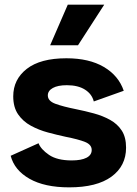

<svg xmlns="http://www.w3.org/2000/svg" viewBox="-20 -793 590 827"><path d="M278 14Q172 14 107 -23Q42 -60 26 -122L146 -176Q156 -150 191 -126Q226 -102 289 -102Q330 -102 352.5 -113.5Q375 -125 375 -147Q375 -170 346.5 -181.5Q318 -193 262 -204Q225 -212 186 -222.5Q147 -233 113 -251.5Q79 -270 58 -300.5Q37 -331 37 -378Q37 -451 95.5 -496.5Q154 -542 266 -542Q364 -542 427.5 -504.5Q491 -467 513 -402L384 -356Q376 -388 346 -407Q316 -426 268 -426Q229 -426 207.5 -414Q186 -402 186 -382Q186 -358 218.5 -346Q251 -334 306 -323Q346 -315 384.5 -304.5Q423 -294 454.5 -276.5Q486 -259 504.5 -230.5Q523 -202 523 -157Q523 -78 460 -32Q397 14 278 14ZM316 -598H196L272 -773H429Z"/></svg>

Font: Bricolage Grotesque 12pt ExtraBold
Style: Regular
Weight: 800
Designer: Mathieu Triay
Foundry: Atelier Triay
Version: Version 1.001; ttfautohint (v1.8.4.7-5d5b);gftools[0.9.33.de